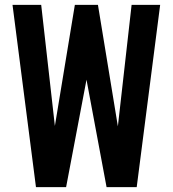

<svg xmlns="http://www.w3.org/2000/svg" viewBox="-20 -770 710 790"><path d="M128 0 31.5 -750H149.5L211.5 -201.5H197.5L288 -750H383L473 -201.5H459.5L521.5 -750H639L542.5 0H418.5L326.5 -492.5H345.5L252 0Z"/></svg>

Font: Mohave Light SemiBold
Style: Regular
Weight: 600
Version: Version 2.003